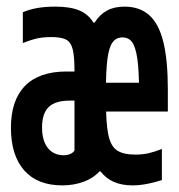

<svg xmlns="http://www.w3.org/2000/svg" viewBox="-20 -550 540 580"><path d="M168 10Q93 10 53 -35.5Q13 -81 13 -164Q13 -247 55.5 -290.5Q98 -334 181 -334H230V-246H190Q147 -246 127 -226.5Q107 -207 107 -165Q107 -125 124.5 -103Q142 -81 173 -81Q183 -81 191.5 -84.5Q200 -88 205 -95V-337Q205 -380 199.5 -401.5Q194 -423 179.5 -430.5Q165 -438 135 -438Q113 -438 95 -434.5Q77 -431 49 -420V-513Q70 -522 94 -526Q118 -530 147 -530Q192 -530 219.5 -518.5Q247 -507 262 -482H266Q281 -506 303 -518Q325 -530 356 -530Q402 -530 431 -504Q460 -478 473.5 -423Q487 -368 487 -280V-213H276V-300H411L400 -266V-276Q400 -336 395 -371.5Q390 -407 379.5 -422Q369 -437 350 -437Q331 -437 320 -422Q309 -407 304.5 -371.5Q300 -336 300 -276V-245Q300 -179 307 -144Q314 -109 333 -96Q352 -83 389 -83Q411 -83 428.5 -87Q446 -91 469 -100V-6Q448 1 424.5 5.5Q401 10 380 10Q348 10 324 -0.5Q300 -11 284 -32H280Q261 -11 231.5 -0.5Q202 10 168 10Z"/></svg>

Font: M PLUS 1 Code Medium
Style: Regular
Weight: 500
Designer: Coji Morishita
Foundry: UNDERFOREST DESIGN
Version: Version 1.002